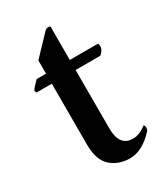

<svg xmlns="http://www.w3.org/2000/svg" viewBox="-149 -634 618 710"><g transform="rotate(-30 160.0 -279.0)"><path d="M182.6 -419.9H299.8Q305.7 -419.9 305.7 -408.2Q305.7 -390.6 288.1 -377H182.6V-127.9Q182.6 -50.8 240.2 -50.8Q268.6 -50.8 297.9 -74.2Q302.7 -69.3 302.7 -63.5Q302.7 -52.7 296.9 -46.9Q247.1 6.8 194.3 6.8Q146.5 6.8 113.8 -22Q81.1 -50.8 81.1 -117.2V-377H17.6Q12.7 -377.9 12.7 -387.7Q17.6 -396.5 41 -419.9H81.1V-476.6Q91.8 -487.3 161.1 -560.5Q165 -563.5 169.9 -564.5Q174.8 -565.4 178.7 -564.5Q182.6 -563.5 182.6 -561.5Z"/></g></svg>

Font: Crimson
Style: Semibold
Weight: 600
Version: Version 0.8